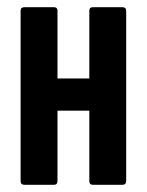

<svg xmlns="http://www.w3.org/2000/svg" viewBox="-20 -511 406 531"><path d="M236 0Q227 0 227 -11V-481Q227 -491 236 -491H319Q329 -491 329 -481V-11Q329 0 319 0ZM47 0Q37 0 37 -11V-481Q37 -491 47 -491H130Q139 -491 139 -481V-11Q139 0 130 0ZM125 -205V-294H242V-205Z"/></svg>

Font: Sofia Sans Extra Condensed
Style: Bold
Weight: 700
Designer: Botio Nikoltchev, Ani Petrova
Foundry: lettersoup
Version: Version 4.101